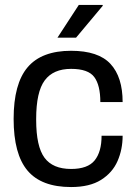

<svg xmlns="http://www.w3.org/2000/svg" viewBox="-20 -743 540 775"><path d="M267 12Q147 12 91 -54.5Q35 -121 35 -263Q35 -405 91.5 -471.5Q148 -538 267 -538Q377 -538 426 -485Q475 -432 475 -331H385Q385 -399 360.5 -432Q336 -465 267 -465Q195 -465 160.5 -418.5Q126 -372 126 -263V-259Q126 -152 159.5 -106.5Q193 -61 267 -61Q334 -61 362 -95.5Q390 -130 390 -195H475Q475 -140 454.5 -93Q434 -46 388 -17Q342 12 267 12ZM212 -591 298 -723H394L395 -720L287 -591Z"/></svg>

Font: Archivo VF Beta
Style: Regular
Weight: 400
Designer: Hector Gatti
Foundry: Omnibus-Type
Version: Version 1.002